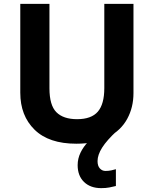

<svg xmlns="http://www.w3.org/2000/svg" viewBox="-20 -734 796 994"><path d="M485 100Q485 125 497 138Q509 151 526 151Q542 151 556 148Q570 145 580 142V229Q564 233 546 236.5Q528 240 504 240Q448 240 415 208Q382 176 382 121Q382 87 397 56Q412 25 437 -0.5Q462 -26 492 -43L586 -57Q533 -8 509 30Q485 68 485 100ZM671 -252Q671 -178 638.5 -118.5Q606 -59 540.5 -24.5Q475 10 375 10Q233 10 159 -62.5Q85 -135 85 -254V-714H236V-277Q236 -189 272 -153Q308 -117 379 -117Q453 -117 486.5 -156Q520 -195 520 -278V-714H671Z"/></svg>

Font: Noto Sans Nag Mundari
Style: Bold
Weight: 700
Version: Version 1.000